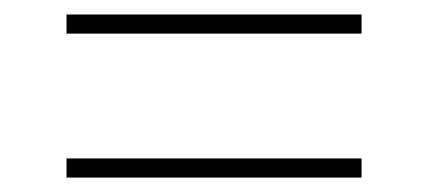

<svg xmlns="http://www.w3.org/2000/svg" viewBox="-20 -458 590 265"><path d="M71.8 -411.6V-438H479V-411.6ZM71.8 -212.9V-239.3H479V-212.9Z"/></svg>

Font: Roboto Slab LO Thin
Style: Regular
Weight: 250
Designer: Google
Version: Version 2.00;September 28, 2018;FontCreator 11.5.0.2427 64-b